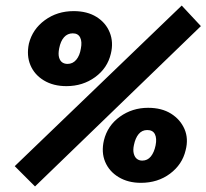

<svg xmlns="http://www.w3.org/2000/svg" viewBox="-20 -653 743 691"><path d="M106 18 33 -55 634 -633 703 -559ZM487 5Q441 5 407 -15.5Q373 -36 358.5 -70.5Q344 -105 354 -148Q367 -201 411.5 -233Q456 -265 513 -265Q562 -265 595.5 -244Q629 -223 644 -188.5Q659 -154 648 -112Q636 -61 592 -28Q548 5 487 5ZM492 -75Q511 -75 523 -90Q535 -105 540 -130Q545 -155 537.5 -170Q530 -185 510 -185Q491 -185 479 -170.5Q467 -156 462 -131Q458 -113 461.5 -100Q465 -87 473 -81Q481 -75 492 -75ZM219 -343Q172 -343 138 -363.5Q104 -384 89.5 -418.5Q75 -453 84 -496Q97 -548 141.5 -580.5Q186 -613 245 -613Q294 -613 327.5 -592Q361 -571 375 -536Q389 -501 379 -460Q367 -408 322.5 -375.5Q278 -343 219 -343ZM223 -423Q242 -423 254.5 -438Q267 -453 271 -478Q276 -503 268.5 -518Q261 -533 242 -533Q223 -533 210.5 -519Q198 -505 193 -479Q189 -459 192.5 -446.5Q196 -434 204 -428.5Q212 -423 223 -423Z"/></svg>

Font: Ysabeau Office Black
Style: Italic
Weight: 900
Italic angle: -12°
Designer: Christian Thalmann (Catharsis Fonts)
Version: Version 2.001;gftools[0.9.30]; featfreeze: tnum,lnum,ss02